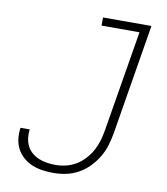

<svg xmlns="http://www.w3.org/2000/svg" viewBox="-83 -805 766 882"><g transform="rotate(10 300.0 -363.5)"><path d="M225 8Q199 8 174 4.5Q149 1 126 -8.5Q103 -18 84.5 -34Q66 -50 54.5 -71.5Q43 -93 40 -118.5Q37 -144 41 -170H84Q81 -150 83.5 -130Q86 -110 94.5 -93Q103 -76 117.5 -63.5Q132 -51 150 -43.5Q168 -36 188 -33Q208 -30 229 -30Q253 -30 278 -36Q303 -42 325 -55.5Q347 -69 365 -89Q383 -109 395 -131.5Q407 -154 414 -178Q421 -202 425 -227L503 -697H326V-735H552L467 -220Q462 -191 453.5 -162.5Q445 -134 429 -107Q413 -80 390.5 -57Q368 -34 340.5 -19Q313 -4 283.5 2Q254 8 225 8Z"/></g></svg>

Font: Iosevka XLt Ex Obl
Style: Regular
Weight: 200
Width: 7
Italic angle: -9°
Monospace: yes
Designer: Belleve Invis
Foundry: Belleve Invis
Version: Version 32.5.0; ttfautohint (v1.8.4)